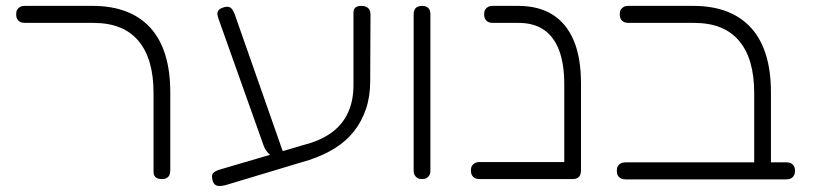

<svg xmlns="http://www.w3.org/2000/svg" viewBox="-20 -600 2786 654"><path d="M532 10Q523 10 516.5 7.5Q510 5 506.5 -0.5Q503 -6 503 -13V-283Q503 -342 490 -386.5Q477 -431 451 -461.5Q425 -492 387 -507Q349 -522 298 -522H65Q55 -522 48.5 -525.5Q42 -529 38.5 -535.5Q35 -542 35 -551Q35 -561 38.5 -567Q42 -573 48.5 -576.5Q55 -580 64 -580H295Q360 -580 409.5 -561Q459 -542 492.5 -505Q526 -468 543 -413Q560 -358 560 -286V-20Q560 -10 557 -3.5Q554 3 547.5 6.5Q541 10 532 10Z M747 31Q735 34 725.5 33.5Q716 33 710.5 27Q705 21 703 10Q701 0 703.5 -6Q706 -12 714 -16.5Q722 -21 734 -24L1041 -114Q1086 -129 1118 -155Q1150 -181 1167 -220Q1184 -259 1184 -310V-557Q1184 -565 1187 -570Q1190 -575 1196 -577.5Q1202 -580 1211 -580Q1221 -580 1228 -576.5Q1235 -573 1238.5 -566.5Q1242 -560 1242 -550L1241 -324Q1241 -271 1226.5 -228.5Q1212 -186 1185.5 -152.5Q1159 -119 1120.5 -95Q1082 -71 1033 -55ZM916 -60Q907 -65 895.5 -76.5Q884 -88 878 -104L725 -534Q721 -545 720.5 -552Q720 -559 724 -564.5Q728 -570 739 -574Q751 -578 758.5 -576.5Q766 -575 771 -568Q776 -561 780 -550L948 -71Z M1417 10Q1408 10 1402 6.5Q1396 3 1392.5 -3.5Q1389 -10 1389 -19V-552Q1389 -561 1392.5 -567.5Q1396 -574 1402.5 -577Q1409 -580 1418 -580Q1427 -580 1433.5 -576.5Q1440 -573 1443 -567Q1446 -561 1446 -551V-18Q1446 -9 1442.5 -3Q1439 3 1433 6.5Q1427 10 1417 10Z M1931 10Q1922 10 1915.5 7.5Q1909 5 1905.5 -0.5Q1902 -6 1902 -13V-313Q1902 -382 1884.5 -428.5Q1867 -475 1832.5 -498.5Q1798 -522 1747 -522H1659Q1649 -522 1642.5 -525.5Q1636 -529 1632.5 -535.5Q1629 -542 1629 -551Q1629 -561 1632.5 -567Q1636 -573 1642.5 -576.5Q1649 -580 1658 -580H1744Q1815 -580 1862.5 -550Q1910 -520 1934.5 -461.5Q1959 -403 1959 -316V-20Q1959 -10 1956 -3.5Q1953 3 1946.5 6.5Q1940 10 1931 10ZM1614 10Q1604 10 1597.5 6.5Q1591 3 1587.5 -3.5Q1584 -10 1584 -19Q1584 -29 1587.5 -35Q1591 -41 1597.5 -44.5Q1604 -48 1613 -48H1932L1931 10Z M2578 11Q2569 11 2562.5 8.5Q2556 6 2552.5 0.5Q2549 -5 2549 -12V-283Q2549 -342 2536 -386.5Q2523 -431 2497 -461.5Q2471 -492 2433 -507Q2395 -522 2344 -522H2121Q2111 -522 2104.5 -525.5Q2098 -529 2094.5 -535.5Q2091 -542 2091 -551Q2091 -561 2094.5 -567Q2098 -573 2104.5 -576.5Q2111 -580 2120 -580H2341Q2406 -580 2455.5 -561Q2505 -542 2538.5 -505Q2572 -468 2589 -413Q2606 -358 2606 -286V-19Q2606 -9 2603 -2.5Q2600 4 2593.5 7.5Q2587 11 2578 11ZM2111 11Q2101 11 2094.5 7.5Q2088 4 2084.5 -2.5Q2081 -9 2081 -18Q2081 -28 2084.5 -34Q2088 -40 2094.5 -43.5Q2101 -47 2110 -47H2659Q2669 -47 2675 -43.5Q2681 -40 2684.5 -34Q2688 -28 2688 -18Q2688 -9 2684.5 -2.5Q2681 4 2674.5 7.5Q2668 11 2658 11Z"/></svg>

Font: Fredoka SemiExpanded Light
Style: Regular
Weight: 300
Width: 6
Designer: Ben Nathan
Foundry: Milena B. Brandão, Ben Nathan
Version: Version 2.001